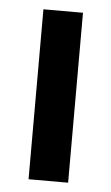

<svg xmlns="http://www.w3.org/2000/svg" viewBox="-43 -525 322 556"><g transform="rotate(5 118.5 -247.0)"><path d="M61 0V-494H176V0Z"/></g></svg>

Font: Space Grotesk Frontify SemiBold
Style: Regular
Weight: 600
Designer: Florian Karsten
Version: Version 2.000